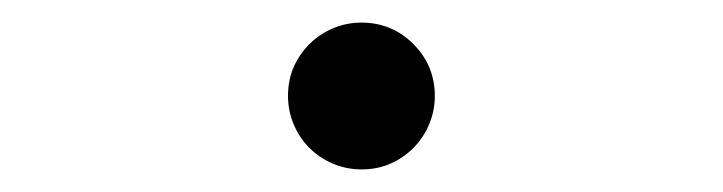

<svg xmlns="http://www.w3.org/2000/svg" viewBox="-20 -396 640 170"><path d="M235 -311Q235 -298 240 -286Q245 -274 254 -265Q263 -256 275 -251Q287 -246 300 -246Q314 -246 325.5 -251Q337 -256 346 -265Q355 -274 360 -286Q365 -298 365 -311Q365 -338 346 -357Q327 -376 300 -376Q287 -376 275 -371Q263 -366 254 -357Q245 -348 240 -336.5Q235 -325 235 -311Z"/></svg>

Font: CommitMonoV142 ExtLt
Style: Regular
Weight: 200
Monospace: yes
Designer: Eigil Nikolajsen
Foundry: Eigil Nikolajsen
Version: Version 1.142